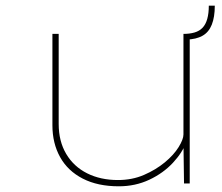

<svg xmlns="http://www.w3.org/2000/svg" viewBox="-20 -644 781 674"><path d="M397 10Q323 10 270.5 -17Q218 -44 191 -92.5Q164 -141 164 -204V-525H186V-209Q186 -148 212.5 -103.5Q239 -59 286 -35.5Q333 -12 394 -12Q444 -12 485.5 -30Q527 -48 558.5 -74Q590 -100 607 -127.5Q624 -155 624 -172V-525Q646 -525 663 -530Q680 -535 691 -546.5Q702 -558 707.5 -577.5Q713 -597 713 -624H734Q734 -584 723.5 -557.5Q713 -531 691 -518.5Q669 -506 634 -505L646 -520V0H626L624 -141L634 -146Q621 -109 587 -72.5Q553 -36 504 -13Q455 10 397 10Z"/></svg>

Font: Lexend Peta Thin
Style: Regular
Weight: 250
Version: Version 1.007